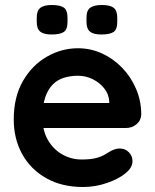

<svg xmlns="http://www.w3.org/2000/svg" viewBox="-20 -738 620 768"><path d="M312 10Q227 10 164.5 -25.5Q102 -61 68.5 -122Q35 -183 35 -260Q35 -350 71.5 -413.5Q108 -477 167 -511Q226 -545 292 -545Q343 -545 388.5 -524Q434 -503 469 -466.5Q504 -430 524.5 -382Q545 -334 545 -280Q544 -256 526 -241Q508 -226 484 -226H102L72 -326H439L417 -306V-333Q415 -362 396.5 -385Q378 -408 350.5 -421.5Q323 -435 292 -435Q262 -435 236 -427Q210 -419 191 -400Q172 -381 161 -349Q150 -317 150 -268Q150 -214 172.5 -176.5Q195 -139 230.5 -119.5Q266 -100 306 -100Q343 -100 365 -106Q387 -112 400.5 -120.5Q414 -129 425 -135Q443 -144 459 -144Q481 -144 495.5 -129Q510 -114 510 -94Q510 -67 482 -45Q456 -23 409 -6.5Q362 10 312 10ZM385 -600Q354 -600 340 -611.5Q326 -623 326 -650V-668Q326 -697 341.5 -707.5Q357 -718 387 -718Q420 -718 434.5 -707Q449 -696 449 -668V-650Q449 -620 434 -610Q419 -600 385 -600ZM186 -600Q155 -600 141 -611.5Q127 -623 127 -650V-668Q127 -696 142 -707Q157 -718 186 -718Q221 -718 235.5 -707.5Q250 -697 250 -668V-650Q250 -620 235 -610Q220 -600 186 -600Z"/></svg>

Font: Quicksand Variable Light
Style: Regular
Weight: 300
Designer: Andrew Paglinawan
Foundry: Andrew Paglinawan
Version: Version 3.004